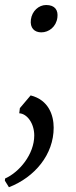

<svg xmlns="http://www.w3.org/2000/svg" viewBox="-34 -518 311 782"><path d="M44.4 -56.6C76.2 -55.2 105.5 -15.6 105.5 33.7C105.5 110.4 44.9 183.1 -13.2 209L-14.2 217.8L2.4 244.6C107.9 203.6 184.6 111.3 184.6 2C184.6 -47.9 164.6 -110.8 90.8 -129.4L46.9 -77.6ZM91.8 -438C87.4 -404.3 106 -386.2 134.3 -386.2C165 -386.2 194.8 -408.7 199.7 -446.3C203.6 -475.6 190.9 -497.6 153.8 -497.6C124 -497.6 96.2 -473.1 91.8 -438Z"/></svg>

Font: Merriweather
Style: Light Italic
Weight: 300
Italic angle: -7.5°
Designer: Eben Sorkin
Foundry: Eben Sorkin
Version: Version 1.001